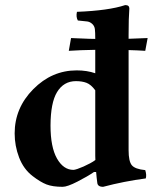

<svg xmlns="http://www.w3.org/2000/svg" viewBox="-20 -718 601 748"><path d="M351.6 -94.7Q351.6 -99.1 351.3 -103.3Q351.1 -107.4 351.1 -111.6Q351.1 -115.7 351.1 -120.1V-366.2Q334.5 -388.7 317.1 -395.3Q299.8 -401.9 275.9 -401.9Q228 -401.9 202.1 -358.9Q177.2 -317.9 176.8 -229Q176.8 -145 201.9 -100.6Q227.1 -56.2 266.1 -56.2Q270.5 -56.2 281.5 -59.8Q292.5 -63.5 305.2 -69.1Q317.9 -74.7 331.1 -81.8Q344.2 -88.9 351.6 -94.7ZM354.5 -47.9H346.2Q321.3 -30.8 281.7 -10.5Q242.2 9.8 224.1 9.8Q185.1 9.8 161.1 0.5Q137.2 -8.8 106.9 -32.2Q71.8 -59.1 54.4 -104.5Q37.1 -149.9 37.1 -198.2Q37.1 -297.4 109.6 -370.6Q182.1 -443.8 278.8 -443.8Q318.8 -443.8 351.1 -432.6V-523.9Q291.5 -522.9 248 -520L256.8 -569.8Q267.6 -569.3 279.1 -568.8Q290.5 -568.4 302.5 -567.9Q314.5 -567.4 326.4 -566.9Q338.4 -566.4 351.1 -566.4Q351.1 -592.8 349.6 -604.7Q348.1 -616.7 339.4 -624.8Q330.6 -632.8 320.3 -634.3Q310.1 -635.7 283.2 -638.2Q275.4 -652.3 279.8 -671.9Q403.8 -676.8 467.8 -698.2Q483.9 -698.2 483.9 -685.1Q481 -647.9 481 -583V-566.9Q519.5 -567.9 555.2 -569.8L545.9 -520Q531.2 -521 515.1 -521.7Q499 -522.5 481 -522.9V-132.8Q481 -89.8 493.4 -74.5Q505.9 -59.1 545.9 -55.2Q551.8 -36.1 547.9 -22.9Q462.9 -11.7 381.8 9.8Q359.9 9.8 358.9 -6.8Q356.4 -24.4 354.5 -47.9Z"/></svg>

Font: Linux Libertine
Style: Bold
Weight: 700
Designer: Philipp H. Poll
Foundry: Philipp H. Poll
Version: Version 5.0.3